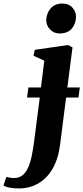

<svg xmlns="http://www.w3.org/2000/svg" viewBox="-142 -803 469 1079"><path d="M-35 256Q-63 256 -87 251.8Q-111 247.5 -122.5 239L-106 191Q-98 193.5 -85.5 195.5Q-73 197.5 -63.5 197.5Q-35 197.5 -15.8 182.2Q3.5 167 16 139.2Q28.5 111.5 36.5 72.5Q44.5 33.5 50.5 -14L81.5 -255H10L17.5 -311.5H88L107 -462L46.5 -489.5L53.5 -523L240.5 -550L265.5 -536.5L236.5 -311.5H306.5L299 -255H229.5L195.5 11Q185 92.5 152.5 147Q120 201.5 71.5 228.8Q23 256 -35 256ZM192.5 -615Q160 -615 138.5 -638.2Q117 -661.5 118 -691Q119.5 -729.5 143 -756.2Q166.5 -783 207.5 -783Q245 -783 265.2 -760Q285.5 -737 285 -708.5Q285 -670.5 262 -642.8Q239 -615 192.5 -615Z"/></svg>

Font: Merriweather 60pt ExtraBold
Style: Italic
Weight: 800
Italic angle: -7.8°
Version: Version 2.101